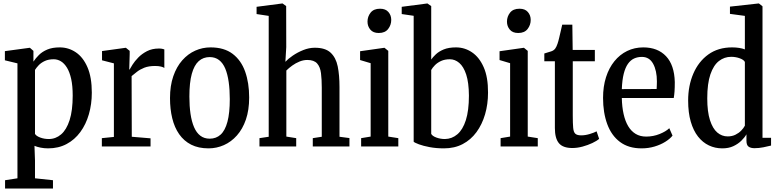

<svg xmlns="http://www.w3.org/2000/svg" viewBox="-20 -839 4452 1100"><path d="M9 241V193.5L80 182.5V-476L8 -493.5V-546L148.5 -565H151.5L171.5 -547.5V-486Q184 -505 203 -524Q222 -543 251 -555.2Q280 -567.5 322.5 -567.5Q372.5 -567.5 414.2 -539.5Q456 -511.5 481 -454Q506 -396.5 506 -308Q506 -242.5 489.2 -184.5Q472.5 -126.5 440.2 -82.5Q408 -38.5 361.5 -13.8Q315 11 256 11Q233 11 212.2 6.8Q191.5 2.5 177.5 -3.5L180.5 80.5V182.5L283.5 193.5V241ZM259.5 -42.5Q299 -42.5 330 -69Q361 -95.5 378.8 -150.8Q396.5 -206 396.5 -291.5Q396.5 -347.5 387.8 -386.8Q379 -426 363.8 -451Q348.5 -476 329 -487.8Q309.5 -499.5 287.5 -499.5Q258.5 -499.5 237.2 -489.8Q216 -480 202.2 -465.8Q188.5 -451.5 180.5 -438.5V-72Q187 -60 210 -51.2Q233 -42.5 259.5 -42.5Z M563.5 0V-47.5L632.5 -54.5V-476L564.5 -493.5V-546.5L698.5 -565H701.5L723 -547.5V-528.5L720.5 -440.5H722.5Q727 -449 739.2 -468.5Q751.5 -488 772 -509.2Q792.5 -530.5 822 -545.8Q851.5 -561 890 -561Q901 -561 908.8 -559.5Q916.5 -558 921.5 -556V-449.5Q916.5 -454 902.5 -457.5Q888.5 -461 869 -461Q831.5 -461 806.5 -451Q781.5 -441 764.5 -427.5Q747.5 -414 734 -403L735 -55.5L842.5 -46.5V0Z M954 -277Q954 -348 972.8 -402.2Q991.5 -456.5 1024.2 -493.5Q1057 -530.5 1098.8 -549Q1140.5 -567.5 1186 -567.5Q1264 -567.5 1312.8 -530.5Q1361.5 -493.5 1384.5 -428.8Q1407.5 -364 1407.5 -280.5Q1407.5 -208.5 1388.8 -154Q1370 -99.5 1337.2 -62.8Q1304.5 -26 1262.5 -7.5Q1220.5 11 1175 11Q1117 11 1075.2 -10.2Q1033.5 -31.5 1006.5 -70.2Q979.5 -109 966.8 -161.5Q954 -214 954 -277ZM1181.5 -44.5Q1218.5 -44.5 1244 -67.8Q1269.5 -91 1283 -141.2Q1296.5 -191.5 1296.5 -271Q1296.5 -325 1290.2 -369.2Q1284 -413.5 1270.8 -445.5Q1257.5 -477.5 1235.2 -494.8Q1213 -512 1181.5 -512Q1144.5 -512 1118.5 -488.8Q1092.5 -465.5 1078.8 -415.8Q1065 -366 1065 -285.5Q1065 -231 1071.5 -186.8Q1078 -142.5 1091.8 -110.5Q1105.5 -78.5 1127.8 -61.5Q1150 -44.5 1181.5 -44.5Z M1519.5 -55.5V-748L1450 -758.5V-800L1596 -819H1599L1619.5 -804L1620 -569L1615 -485Q1630 -501.5 1657.2 -520.2Q1684.5 -539 1717.5 -552.2Q1750.5 -565.5 1783.5 -565.5Q1844 -565.5 1874.2 -537.2Q1904.5 -509 1914.8 -458.8Q1925 -408.5 1925 -341V-55.5L1982 -48V0H1772V-47.5L1823.5 -55.5V-337Q1823.5 -384 1819 -419.8Q1814.5 -455.5 1796.8 -475.5Q1779 -495.5 1740.5 -495.5Q1718.5 -495.5 1696.2 -486.5Q1674 -477.5 1654.5 -463.5Q1635 -449.5 1620.5 -435V-56.5L1677 -47.5V0H1466.5V-47.5Z M2049 0V-47.5L2103.5 -56.5V-477L2043 -495V-545.5L2180.5 -565H2183L2204.5 -547.5V-56.5L2262 -47.5V0ZM2149.5 -650Q2118 -650 2101.8 -669.2Q2085.5 -688.5 2085.5 -715Q2085.5 -744 2103.2 -766.5Q2121 -789 2157 -789H2158Q2189 -789 2205.2 -770.2Q2221.5 -751.5 2221.5 -725Q2221.5 -696 2203.8 -673Q2186 -650 2150.5 -650Z M2281.5 -758.5V-800L2427 -819H2429L2450.5 -804V-498Q2460 -511.5 2477 -527.8Q2494 -544 2522.2 -555.8Q2550.5 -567.5 2592.5 -567.5Q2642.5 -567.5 2684.2 -539.2Q2726 -511 2751.2 -453.8Q2776.5 -396.5 2776 -308.5Q2776 -242 2759 -184Q2742 -126 2709.8 -82Q2677.5 -38 2630.8 -13.5Q2584 11 2523.5 11Q2479 11 2441.8 4Q2404.5 -3 2380 -12.2Q2355.5 -21.5 2350 -27V-748.5ZM2557.5 -499.5Q2528.5 -499.5 2507.2 -489.8Q2486 -480 2472 -465.8Q2458 -451.5 2450.5 -438V-72Q2457 -59.5 2480 -51Q2503 -42.5 2529 -42.5Q2569 -43 2600.2 -69.5Q2631.5 -96 2649 -150.8Q2666.5 -205.5 2666.5 -291.5Q2666 -366 2651 -411.8Q2636 -457.5 2611.2 -478.5Q2586.5 -499.5 2557.5 -499.5Z M2848 0V-47.5L2902.5 -56.5V-477L2842 -495V-545.5L2979.5 -565H2982L3003.5 -547.5V-56.5L3061 -47.5V0ZM2948.5 -650Q2917 -650 2900.8 -669.2Q2884.5 -688.5 2884.5 -715Q2884.5 -744 2902.2 -766.5Q2920 -789 2956 -789H2957Q2988 -789 3004.2 -770.2Q3020.5 -751.5 3020.5 -725Q3020.5 -696 3002.8 -673Q2985 -650 2949.5 -650Z M3259 9Q3205 9 3182 -18.8Q3159 -46.5 3159 -105.5V-488H3098.5V-532.5Q3108 -536 3118.5 -538.8Q3129 -541.5 3138 -544.8Q3147 -548 3151.5 -551.5Q3157 -555.5 3160.8 -560.5Q3164.5 -565.5 3167.8 -572.5Q3171 -579.5 3174 -588Q3178.5 -600.5 3183.5 -622Q3188.5 -643.5 3193.5 -664.8Q3198.5 -686 3201 -697.5H3259L3261 -553H3388V-488H3261.5V-178.5Q3261.5 -131.5 3263.8 -106.8Q3266 -82 3276.2 -72.8Q3286.5 -63.5 3310 -63.5Q3333 -63.5 3358.5 -71.2Q3384 -79 3398 -86.5L3412.5 -43.5Q3399 -31.5 3373.5 -19.5Q3348 -7.5 3317.8 0.8Q3287.5 9 3259 9Z M3655.5 11Q3581 11 3532 -25.8Q3483 -62.5 3459 -128Q3435 -193.5 3435 -278Q3435 -343.5 3452 -396.8Q3469 -450 3500 -488.2Q3531 -526.5 3573.2 -547Q3615.5 -567.5 3665.5 -567.5Q3748 -567.5 3795.8 -517Q3843.5 -466.5 3846 -369Q3846 -336.5 3844.5 -315.5Q3843 -294.5 3840 -277.5H3542.5Q3543.5 -226.5 3552.8 -185.5Q3562 -144.5 3579.2 -115.8Q3596.5 -87 3622 -71.8Q3647.5 -56.5 3682 -56.5Q3722.5 -56.5 3759 -71.2Q3795.5 -86 3814.5 -104.5L3833 -62Q3818.5 -43.5 3791.8 -26.8Q3765 -10 3730 0.5Q3695 11 3655.5 11ZM3542.5 -328.5 3742 -329Q3742.5 -341 3743 -351.5Q3743.5 -362 3743.5 -372.5Q3743.5 -434 3722 -473.5Q3700.5 -513 3657.5 -513Q3633 -513 3612.8 -503.8Q3592.5 -494.5 3577.5 -473.2Q3562.5 -452 3553.5 -416.5Q3544.5 -381 3542.5 -328.5Z M4118 11Q4077 11 4041.5 -5.8Q4006 -22.5 3979.2 -56.5Q3952.5 -90.5 3937.5 -142Q3922.5 -193.5 3922.5 -263Q3922.5 -348 3952.2 -417.2Q3982 -486.5 4038.2 -527Q4094.5 -567.5 4174.5 -567.5Q4196 -567.5 4215 -564.5Q4234 -561.5 4247.5 -556V-748L4162 -759.5V-801L4324.5 -819H4328L4348.5 -803V-49.5H4397.5V-5Q4379.5 -0.5 4353.8 4.8Q4328 10 4302.5 10Q4281 10 4268.8 1.2Q4256.5 -7.5 4256.5 -33V-69.5Q4246 -51 4227 -32.5Q4208 -14 4181.2 -1.5Q4154.5 11 4118 11ZM4149 -57.5Q4174 -57.5 4193.2 -67Q4212.5 -76.5 4226.2 -90.5Q4240 -104.5 4247.5 -119V-484Q4241.5 -496.5 4218.2 -505Q4195 -513.5 4169 -513.5Q4130 -513.5 4099 -489.5Q4068 -465.5 4050 -413Q4032 -360.5 4032 -275.5Q4032 -199 4047.5 -150.8Q4063 -102.5 4089.2 -80Q4115.5 -57.5 4149 -57.5Z"/></svg>

Font: Merriweather 24pt SemiCondensed
Style: Regular
Weight: 400
Width: 4
Designer: Eben Sorkin
Foundry: Eben Sorkin
Version: Version 2.100